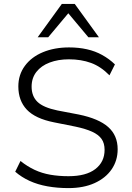

<svg xmlns="http://www.w3.org/2000/svg" viewBox="-20 -956 677 984"><path d="M331 8Q274 8 223.5 -1Q173 -10 131.5 -29Q90 -48 58 -76L85 -131Q120 -103 157.5 -85.5Q195 -68 238 -60.5Q281 -53 331 -53Q421 -53 468.5 -89.5Q516 -126 516 -188Q516 -222 500.5 -244Q485 -266 452 -281Q419 -296 367 -307L257 -329Q161 -348 117.5 -394Q74 -440 74 -513Q74 -573 107.5 -618.5Q141 -664 200 -688.5Q259 -713 334 -713Q383 -713 425.5 -703.5Q468 -694 504 -674Q540 -654 569 -626L541 -570Q497 -615 446.5 -633.5Q396 -652 333 -652Q278 -652 234.5 -635.5Q191 -619 166.5 -587.5Q142 -556 142 -512Q142 -463 172 -434Q202 -405 274 -390L384 -369Q486 -348 534.5 -305Q583 -262 583 -191Q583 -133 552 -88Q521 -43 464.5 -17.5Q408 8 331 8ZM173 -765 297 -936H363L487 -765H433L330 -888L227 -765Z"/></svg>

Font: Nunito Sans 9pt Light
Style: Regular
Weight: 300
Version: Version 3.101;gftools[0.9.27]